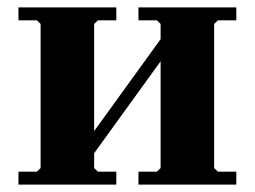

<svg xmlns="http://www.w3.org/2000/svg" viewBox="-20 -500 690 520"><path d="M235 -45 245 -35H295V0H30V-35H80L90 -45V-435L80 -445H30V-480H295V-445H245L235 -435ZM560 -45 570 -35H620V0H355V-35H405L415 -45V-435L405 -445H355V-480H620V-445H570L560 -435ZM415 -334 235 -85V-145L415 -394Z"/></svg>

Font: Brygada 1918
Style: Regular
Weight: 400
Designer: Mateusz Machalski | Borys Kosmynka | Przemek Hoffer
Foundry: NIEPODLEGLA 2018
Version: Version 3.006